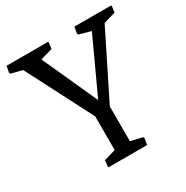

<svg xmlns="http://www.w3.org/2000/svg" viewBox="-196 -868 975 1007"><g transform="rotate(-30 292.0 -364.5)"><path d="M178.2 -41.5 248.5 -62.5V-266.1L42.5 -666L-24.9 -682.6L-28.8 -689L-21.5 -728.5H229L231.4 -724.1L226.6 -687L153.3 -666L304.7 -332.5L457 -662.6L385.7 -682.6L382.3 -689L389.2 -728.5H610.8L613.3 -724.1L608.4 -687L536.1 -666L340.8 -272.9V-62.5L412.1 -45.9L415.5 -39.1L408.7 0H176.3L173.8 -4.4Z"/></g></svg>

Font: Trykker
Style: Regular
Weight: 400
Designer: Magnus Gaarde
Foundry: Magnus Gaarde
Version: Version 1.001